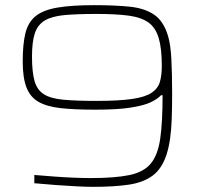

<svg xmlns="http://www.w3.org/2000/svg" viewBox="-20 -716 793 744"><path d="M341 8Q314 8 276.5 6Q239 4 196.5 1Q154 -2 113 -6V-38Q149 -35 188.5 -32Q228 -29 265.5 -27.5Q303 -26 332 -26Q425 -26 481 -37.5Q537 -49 564.5 -82.5Q592 -116 601 -179.5Q610 -243 610 -347H604Q590 -332 563.5 -319.5Q537 -307 486 -299Q435 -291 348 -291Q269 -291 215 -297Q161 -303 129 -321.5Q97 -340 82.5 -377.5Q68 -415 68 -478Q68 -545 78.5 -587.5Q89 -630 118 -653.5Q147 -677 202 -686.5Q257 -696 345 -696Q426 -696 483.5 -690Q541 -684 577.5 -659Q614 -634 631 -577Q641 -544 644 -488Q647 -432 647 -354Q647 -300 645.5 -256.5Q644 -213 639 -178.5Q634 -144 625 -116Q607 -62 571.5 -35.5Q536 -9 479.5 -0.5Q423 8 341 8ZM354 -325Q441 -325 492 -332.5Q543 -340 567.5 -356.5Q592 -373 599.5 -398.5Q607 -424 607 -460Q607 -528 595 -568.5Q583 -609 555 -629Q527 -649 478 -655.5Q429 -662 354 -662Q278 -662 229.5 -657.5Q181 -653 153.5 -636.5Q126 -620 115 -587Q104 -554 104 -497Q104 -436 114 -401.5Q124 -367 150.5 -350.5Q177 -334 226.5 -329.5Q276 -325 354 -325Z"/></svg>

Font: Saira Expanded Thin
Style: Regular
Weight: 250
Width: 7
Designer: Hector Gatti with collaboration of the Omnibus-Type team
Foundry: Omnibus-Type
Version: Version 1.101